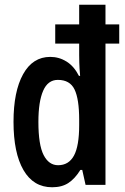

<svg xmlns="http://www.w3.org/2000/svg" viewBox="-20 -780 528 810"><path d="M200 10Q121 10 79 -62.5Q37 -135 37 -266Q37 -394 77.5 -467Q118 -540 192 -540Q229 -540 260.5 -520.5Q292 -501 313 -460H318Q315 -494 314.5 -516Q314 -538 314 -548V-596H213V-677H314V-760H425V-677H483V-596H425V0H341L327 -63H319Q296 -26 268.5 -8Q241 10 200 10ZM225 -83Q270 -83 292 -123.5Q314 -164 314 -252V-275Q314 -362 294.5 -402.5Q275 -443 224 -443Q182 -443 162 -397Q142 -351 142 -266Q142 -169 164 -126Q186 -83 225 -83Z"/></svg>

Font: Noto Sans Sinhala ExtraCondensed SemiBold
Style: Regular
Weight: 600
Width: 2
Designer: Jelle Bosma - Monotype Design Team
Foundry: Monotype Imaging Inc.
Version: Version 2.006; ttfautohint (v1.8.4.7-5d5b)